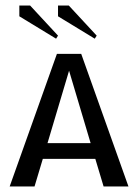

<svg xmlns="http://www.w3.org/2000/svg" viewBox="-20 -675 500 695"><path d="M323 -535 190 -616V-655H229L330 -546ZM183 -535 50 -616V-655H89L190 -546ZM15 0 186 -480H274L445 0H355L325 -100H135L105 0ZM152 -157H308L230 -419Z"/></svg>

Font: Glametrix
Style: Bold
Weight: 700
Designer: gluk
Foundry: gluk
Version: Version 0.40